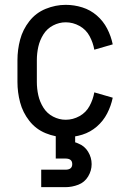

<svg xmlns="http://www.w3.org/2000/svg" viewBox="-20 -558 540 792"><path d="M150 214V142H250Q278 142 278 119Q278 96 250 96H210V0H290V29Q297 31 303 34Q329 44 343.5 68Q358 92 358 119Q358 146 343.5 170Q329 194 303 204Q277 214 250 214ZM251 8Q209 8 168.5 -8.5Q128 -25 101 -59.5Q74 -94 63 -135.5Q52 -177 52 -220V-310Q52 -353 63 -394.5Q74 -436 101 -470.5Q128 -505 168.5 -521.5Q209 -538 251 -538Q286 -538 319.5 -527.5Q353 -517 379.5 -494Q406 -471 422 -440Q438 -409 445 -375L369 -353Q364 -382 349.5 -409Q335 -436 308 -451Q281 -466 251 -466Q224 -466 199 -453Q174 -440 159 -416Q144 -392 138 -365Q132 -338 132 -310V-220Q132 -192 138 -165Q144 -138 159 -114Q174 -90 199 -77Q224 -64 251 -64Q281 -64 308 -79Q335 -94 349.5 -121Q364 -148 369 -177L445 -155Q438 -121 422 -90Q406 -59 379.5 -36Q353 -13 319.5 -2.5Q286 8 251 8Z"/></svg>

Font: Iosevka SS08
Style: Regular
Weight: 400
Monospace: yes
Designer: Belleve Invis
Foundry: Belleve Invis
Version: 2.1.0; ttfautohint (v1.8.2)